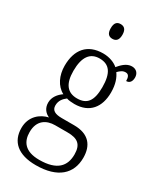

<svg xmlns="http://www.w3.org/2000/svg" viewBox="-242 -831 968 1153"><g transform="rotate(30 242.0 -254.5)"><path d="M235 -647C258 -647 276 -659 276 -698C276 -737 258 -749 235 -749C212 -749 195 -737 195 -698C195 -659 212 -647 235 -647ZM216 240C368 240 442 169 442 59C442 -26 399 -83 296 -83H211C164 -83 139 -96 139 -130C139 -164 158 -185 179 -201C190 -196 218 -194 233 -194C338 -194 390 -263 390 -364C390 -422 375 -459 356 -486C373 -503 386 -513 406 -513C427 -513 434 -496 434 -469C459 -469 470 -488 470 -514C470 -540 454 -563 421 -563C382 -563 353 -529 336 -509C315 -528 277 -544 233 -544C124 -544 68 -476 68 -364C68 -298 96 -238 147 -212C118 -192 93 -162 93 -123C93 -82 117 -59 142 -48C87 -36 30 8 30 89C30 183 92 240 216 240ZM230 -231C164 -231 129 -273 129 -364C129 -462 165 -507 229 -507C297 -507 329 -464 329 -365C329 -270 298 -231 230 -231ZM218 202C117 202 85 150 85 86C85 4 138 -26 198 -26H284C353 -26 386 -2 386 68C386 148 342 202 218 202Z"/></g></svg>

Font: Noto Serif Bengali SemiCondensed Light
Style: Regular
Weight: 300
Width: 4
Designer: Juan Bruce, Universal Thirst, Indian Type Foundry and the Monotype Design Team.
Foundry: Monotype Imaging Inc.
Version: Version 2.003